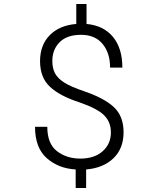

<svg xmlns="http://www.w3.org/2000/svg" viewBox="-20 -833 785 954"><path d="M154 -203H215Q215 -119 263 -82Q311 -45 379 -45Q449 -45 490 -81.5Q531 -118 531 -175Q531 -227 497 -260.5Q463 -294 376 -324Q277 -356 228 -402Q179 -448 179 -529Q179 -609 227 -658Q275 -707 359 -714V-813H410V-714Q495 -706 541.5 -649.5Q588 -593 588 -497H527Q527 -570 489.5 -615Q452 -660 383 -660Q313 -660 276.5 -623.5Q240 -587 240 -530Q240 -494 253.5 -468.5Q267 -443 300.5 -422Q334 -401 397 -380Q497 -346 545.5 -301Q594 -256 594 -176Q594 -95 543.5 -46.5Q493 2 408 9V101H356V9Q270 4 212 -47.5Q154 -99 154 -203Z"/></svg>

Font: Freesentation 3 Light
Style: Regular
Weight: 300
Designer: glyphs from Roboto by Christian Robertson / Hangul glyphs from Noto Sans CJK(Source Han Sans) by Jang Soo-young and Kang
Foundry: PT&
Version: Version 2.001